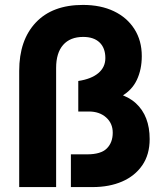

<svg xmlns="http://www.w3.org/2000/svg" viewBox="-20 -760 658 780"><path d="M356 0H268V-133H334Q390 -133 414 -157Q438 -181 438 -221Q438 -259 411 -283Q384 -307 341 -307H298V-431Q351 -439 379.5 -463Q408 -487 408 -524Q408 -565 384.5 -587.5Q361 -610 318 -610Q265 -610 236.5 -577.5Q208 -545 208 -484V0H58V-472Q58 -597 125.5 -668.5Q193 -740 317 -740Q389 -740 442.5 -714.5Q496 -689 526 -642Q556 -595 556 -532Q556 -478 536 -435.5Q516 -393 472.5 -368.5Q429 -344 359 -344V-392Q476 -392 532 -340.5Q588 -289 588 -195Q588 -132 558 -88.5Q528 -45 476 -22.5Q424 0 356 0Z"/></svg>

Font: SUSE ExtraBold
Style: Regular
Weight: 800
Designer: Rene Bieder
Foundry: SUSE
Version: Version 1.000